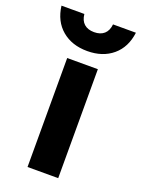

<svg xmlns="http://www.w3.org/2000/svg" viewBox="-195 -796 635 861"><g transform="rotate(20 122.5 -366.0)"><path d="M49.2 -520H195.6V0H49.2ZM-55.2 -732H54Q57 -701.4 74.7 -685.8Q92.4 -670.2 122.4 -670.2Q152.4 -670.2 170.1 -685.8Q187.8 -701.4 190.8 -732H300Q291 -660.2 243.4 -620.1Q195.8 -580 122.4 -580Q49 -580 1.4 -620.1Q-46.2 -660.2 -55.2 -732Z"/></g></svg>

Font: Aspekta Variable
Style: Regular
Weight: 400
Designer: Ivo Dolenc
Version: Version 2.100